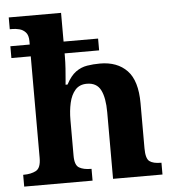

<svg xmlns="http://www.w3.org/2000/svg" viewBox="-54 -809 774 859"><g transform="rotate(-5 333.5 -380.0)"><path d="M20 0V-53H22Q56 -53 78 -64.9Q100 -76.8 100 -121.6V-578H13V-631H100V-646Q100 -672.9 88 -686Q76 -699 59.5 -703Q43 -707 29 -707H17V-760H252V-631H407V-578H252V-565Q252 -539 250 -509.6Q248 -480.2 246 -459.1Q244 -438 244 -438H253Q273 -476 296.5 -493Q320 -510 347.5 -514.5Q375 -519 405.6 -519Q483 -519 527 -473.2Q571 -427.4 571 -326V-124Q571 -77.7 587.5 -65.3Q604 -53 638 -53H641V0H419V-299Q419 -364 401.2 -399Q383.4 -434 339 -434Q306 -434 287 -412.5Q268 -391 260 -355.5Q252 -320 252 -278.8V-118Q252 -76 271.5 -64.5Q291 -53 324 -53H327V0Z"/></g></svg>

Font: Noto Serif Test
Style: Regular
Weight: 400
Version: Version 1.000